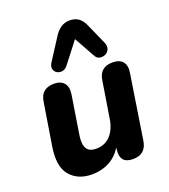

<svg xmlns="http://www.w3.org/2000/svg" viewBox="-143 -883 876 996"><g transform="rotate(-20 295.0 -384.5)"><path d="M195 11Q117 11 74 -39.5Q31 -90 49 -199L86 -429Q96 -499 168 -499Q205 -499 223 -477.5Q241 -456 235 -416L201 -201Q194 -154 208 -130.5Q222 -107 260 -107Q308 -107 338.5 -139.5Q369 -172 378 -229L410 -429Q420 -499 491 -499Q530 -499 547.5 -477Q565 -455 558 -416L503 -62Q492 9 421 9Q347 9 358 -69L359 -77Q331 -33 289 -11Q247 11 195 11ZM489 -607Q497 -587 490.5 -571.5Q484 -556 469 -549Q454 -542 438 -545Q422 -548 413 -566L350 -679L261 -564Q248 -548 232 -545.5Q216 -543 203 -550.5Q190 -558 186 -573Q182 -588 194 -607L270 -725Q286 -751 307.5 -765.5Q329 -780 357 -780Q412 -780 436 -726Z"/></g></svg>

Font: Nunito ExtraBold
Style: Italic
Weight: 800
Italic angle: -9°
Designer: Vernon Adams
Foundry: Vernon Adams
Version: Version 3.601; ttfautohint (v1.8.2.53-6de2)